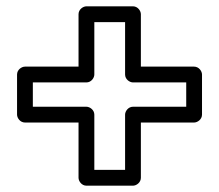

<svg xmlns="http://www.w3.org/2000/svg" viewBox="-20 -634 694 608"><path d="M401.1 -373H569.7V-296H401.1C386 -296 376.1 -281.7 376.1 -271V-96H278.7V-271C278.7 -286.1 264.4 -296 253.7 -296H84V-373H253.7C268.8 -373 278.7 -387.3 278.7 -398V-564H376.1V-398C376.1 -382.9 390.4 -373 401.1 -373ZM426.1 -423V-589C426.1 -599.7 416.2 -614 401.1 -614H253.7C243 -614 228.7 -604.1 228.7 -589V-423H59C48.3 -423 34 -413.1 34 -398V-271C34 -260.3 43.9 -246 59 -246H228.7V-71C228.7 -60.3 238.6 -46 253.7 -46H401.1C411.8 -46 426.1 -55.9 426.1 -71V-246H594.7C605.4 -246 619.7 -255.9 619.7 -271V-398C619.7 -408.7 609.8 -423 594.7 -423Z"/></svg>

Font: Asimov
Style: WidOu
Weight: 500
Designer: Google
Version: Version 2.000980; 2014